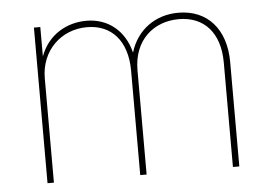

<svg xmlns="http://www.w3.org/2000/svg" viewBox="-44 -612 954 671"><g transform="rotate(-5 433.0 -277.0)"><path d="M96.7 0H119.1V-366.2C119.1 -462.4 189.5 -531.2 281.2 -531.2C366.7 -531.2 421.9 -471.7 421.9 -366.2V0H444.3V-366.2C444.3 -471.7 515.1 -531.2 603.5 -531.2C691.4 -531.2 747.1 -471.7 747.1 -366.2V0H769.5V-366.2C769.5 -481.9 705.6 -553.7 603.5 -553.7C523.9 -553.7 458 -507.8 434.1 -428.7C414.6 -507.8 356 -553.7 281.2 -553.7C215.8 -553.7 147.9 -520.5 119.1 -442.9V-545.9H96.7Z"/></g></svg>

Font: Raveo Thin
Style: Regular
Weight: 100
Designer: Jakub Foglar, Rasmus Andersson (Inter)
Foundry: Jakubfoglar.com
Version: Version 1.100;Glyphs 3.2.3 (3260)